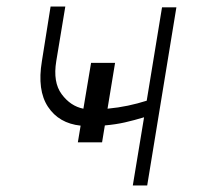

<svg xmlns="http://www.w3.org/2000/svg" viewBox="-20 -568 602 588"><path d="M332.4 -375.4 309.3 -235.1Q342.7 -238.3 372 -244.5Q401.3 -250.7 429.3 -259.6L476.2 -545.5H520.2L430.8 0H386.7L421.2 -208.8Q390.6 -199.6 362.6 -193.2Q334.5 -186.8 301.1 -183.9L292.6 -132.1H218.4L226.9 -183.2Q160.5 -190.3 127 -240.9Q93.4 -291.5 108.3 -380.7L134.9 -547.9H180L152.3 -380.7Q141.7 -316.1 168.9 -279.5Q196 -242.9 235.4 -235.1L258.9 -375.4Z"/></svg>

Font: Inter UI Extra Light
Style: Italic
Weight: 200
Italic angle: -9.39999°
Designer: Rasmus Andersson
Foundry: rsms
Version: 3.2;8d6f07862